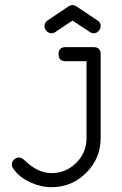

<svg xmlns="http://www.w3.org/2000/svg" viewBox="-20 -592 496 783"><path d="M390.6 -485.8Q390.6 -474.4 382 -465.3Q373.3 -456.3 362.1 -456.3Q353.8 -456.3 345.7 -461.9L275.9 -508.1L206.3 -461.9Q198.2 -456.3 189.9 -456.3Q178.7 -456.3 170 -465.3Q161.4 -474.4 161.4 -485.8Q161.4 -500.2 174.3 -508.8L257.3 -564.5Q267.8 -571.5 275.9 -571.5Q283.9 -571.5 293.9 -564.5L377.4 -508.8Q390.6 -500.2 390.6 -485.8ZM390.4 -28.6Q390.4 54 331.7 112.7Q272.9 171.4 190.2 171.4Q146.7 171.4 103.8 151.6Q58.3 130.9 35.2 96.9Q28.1 87.4 28.1 79.3Q28.1 67.1 37 58.8Q45.9 50.5 57.6 50.5Q67.9 50.5 79.3 60.8Q133.3 114 190.2 114Q249 114 290.9 72.1Q332.8 30.3 332.8 -28.6V-342.5H247.3Q218.8 -342.5 218.8 -371.1Q218.8 -399.7 247.3 -399.7H362.1Q390.4 -399.7 390.4 -371.6Z"/></svg>

Font: EnergyBar
Style: Regular
Weight: 400
Italic angle: -10°
Version: 1.0 2000-03-28